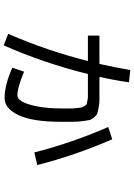

<svg xmlns="http://www.w3.org/2000/svg" viewBox="137 -820 726 1040"><g transform="rotate(90 500.0 -300.0)"><path d="M734.4 -544.9Q821.3 -345.7 874 -138.7L805.7 -123Q754.9 -323.2 668 -523.4ZM346.7 -3.9 368.2 -67.4Q454.1 -31.2 498 -31.2Q513.7 -31.2 528.8 -54.7Q543.9 -78.1 555.7 -135.3Q567.4 -192.4 567.4 -273.4Q567.4 -306.6 567.4 -320.3Q567.4 -334 565.4 -353.5Q563.5 -373 562 -378.9Q560.5 -384.8 554.2 -395Q547.9 -405.3 543.9 -406.2Q540 -407.2 526.4 -410.2Q512.7 -413.1 503.4 -413.1Q494.1 -413.1 470.7 -413.1H380.9Q321.3 -172.9 225.6 43L163.1 18.6Q253.9 -188.5 310.5 -413.1H172.9V-475.6H326.2Q344.7 -556.6 359.4 -642.6L425.8 -635.7Q414.1 -553.7 396.5 -475.6H462.9Q501 -475.6 520.5 -475.6Q540 -475.6 563 -471.2Q585.9 -466.8 594.7 -463.9Q603.5 -460.9 615.2 -447.3Q627 -433.6 629.9 -422.4Q632.8 -411.1 636.2 -384.3Q639.6 -357.4 639.6 -333Q639.6 -308.6 639.6 -263.7Q639.6 -114.3 604 -38.1Q568.4 38.1 510.7 38.1Q440.4 38.1 346.7 -3.9Z"/></g></svg>

Font: Mgen+ 1c regular
Style: Regular
Weight: 400
Designer: [Source Han Sans]
Ryoko NISHIZUKA  (kana & ideographs); Paul D. Hunt (Latin, Greek & Cyrillic); Wenlong ZHANG  (bopomofo
Version: Version 1.059.20150602